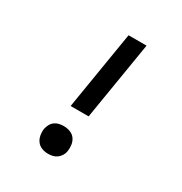

<svg xmlns="http://www.w3.org/2000/svg" viewBox="-173 -863 946 998"><g transform="rotate(30 300.0 -363.5)"><path d="M234 -266 311 -735H419L342 -266ZM256 8Q236 8 218 1Q200 -6 189 -21Q178 -36 174.5 -55.5Q171 -75 174 -95Q177 -109 184 -122Q191 -135 203 -143.5Q215 -152 228.5 -155Q242 -158 256 -158Q276 -158 294.5 -151Q313 -144 324 -129Q335 -114 338 -94.5Q341 -75 338 -55Q336 -41 328.5 -28.5Q321 -16 309 -7Q297 2 283.5 5Q270 8 256 8Z"/></g></svg>

Font: Iosevka SmBd Ex Obl
Style: Regular
Weight: 600
Width: 7
Italic angle: -9°
Monospace: yes
Designer: Belleve Invis
Foundry: Belleve Invis
Version: Version 32.5.0; ttfautohint (v1.8.4)